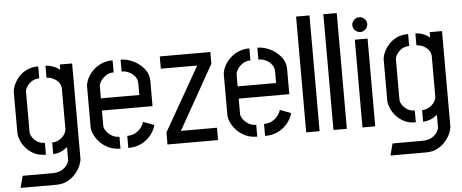

<svg xmlns="http://www.w3.org/2000/svg" viewBox="-55 -842 2806 1165"><g transform="rotate(-5 1347.5 -260.0)"><path d="M26 184.6 45 112.6H232.2Q264.2 111.4 285.5 98.5Q306.8 85.6 317.5 68.3Q328.2 51 328.2 38V-37.2Q322.4 -32.6 310.4 -24.4Q298.4 -16.2 281 -9.7Q263.6 -3.2 241.2 -2.6V-73.2Q264 -73.2 283.7 -84.5Q303.4 -95.8 315.8 -113.7Q328.2 -131.6 328.2 -149.4V-392.4Q328.2 -415.2 314.3 -432.2Q300.4 -449.2 280.4 -458.4Q260.4 -467.6 241.2 -467.6V-540.4Q260 -540.4 277.4 -534.8Q294.8 -529.2 308.3 -521.7Q321.8 -514.2 328.2 -507.4V-540.4H403.4V38Q403.4 54.8 393.5 79.3Q383.6 103.8 363.8 127.8Q344 151.8 314.3 168.2Q284.6 184.6 244.4 184.6ZM197 -2.6Q154.8 -2.6 124.4 -18.7Q94 -34.8 74.5 -58.3Q55 -81.8 45.4 -106.3Q35.8 -130.8 35.8 -148.2V-396.8Q35.8 -414.6 45.7 -438.9Q55.6 -463.2 75.1 -486.5Q94.6 -509.8 125 -525.1Q155.4 -540.4 197 -540.4V-467.6Q170.6 -467.6 150.8 -454.5Q131 -441.4 120.4 -424.2Q109.8 -407 109.8 -393.8V-149.2Q109.8 -135.4 120.3 -118Q130.8 -100.6 150.4 -87.8Q170 -75 197 -75Z M650.8 0Q609.2 0 577.5 -15.6Q545.8 -31.2 524.4 -54.7Q503 -78.2 492.3 -103Q481.6 -127.8 481.6 -146.6V-393Q481.6 -411.8 492.3 -436.3Q503 -460.8 524.3 -484.1Q545.6 -507.4 577.1 -522.5Q608.6 -537.6 649.8 -537.6V-464.4Q623 -464.4 602.7 -450.9Q582.4 -437.4 570.6 -418.9Q558.8 -400.4 558.8 -384.6V-314.2H793V-384.2Q793 -408.6 779 -426.8Q765 -445 743.4 -455.3Q721.8 -465.6 698.4 -465.6V-537.6Q737.6 -537.6 776.3 -518.6Q815 -499.6 841 -467.4Q867 -435.2 867 -394V-239.8H558.8V-146.6Q558.8 -133 570.6 -115.6Q582.4 -98.2 603.3 -85.1Q624.2 -72 650.8 -72ZM698.4 0V-73.4Q728.4 -73.4 749.6 -85.8Q770.8 -98.2 783.9 -115.7Q797 -133.2 801 -149.6L868 -124.8Q859.8 -92.8 837 -64.1Q814.2 -35.4 779.1 -17.7Q744 0 698.4 0Z M937 0 937.6 -74.6 1158.6 -461.6H937V-536.4H1245V-465.2L1025.4 -75.2H1245V0Z M1483.8 0Q1442.2 0 1410.5 -15.6Q1378.8 -31.2 1357.4 -54.7Q1336 -78.2 1325.3 -103Q1314.6 -127.8 1314.6 -146.6V-393Q1314.6 -411.8 1325.3 -436.3Q1336 -460.8 1357.3 -484.1Q1378.6 -507.4 1410.1 -522.5Q1441.6 -537.6 1482.8 -537.6V-464.4Q1456 -464.4 1435.7 -450.9Q1415.4 -437.4 1403.6 -418.9Q1391.8 -400.4 1391.8 -384.6V-314.2H1626V-384.2Q1626 -408.6 1612 -426.8Q1598 -445 1576.4 -455.3Q1554.8 -465.6 1531.4 -465.6V-537.6Q1570.6 -537.6 1609.3 -518.6Q1648 -499.6 1674 -467.4Q1700 -435.2 1700 -394V-239.8H1391.8V-146.6Q1391.8 -133 1403.6 -115.6Q1415.4 -98.2 1436.3 -85.1Q1457.2 -72 1483.8 -72ZM1531.4 0V-73.4Q1561.4 -73.4 1582.6 -85.8Q1603.8 -98.2 1616.9 -115.7Q1630 -133.2 1634 -149.6L1701 -124.8Q1692.8 -92.8 1670 -64.1Q1647.2 -35.4 1612.1 -17.7Q1577 0 1531.4 0Z M1782 0V-705.2H1863.6V0Z M1948 0V-705.2H2029.6V0Z M2124.8 0V-534.4H2202.4V0ZM2163 -578Q2144.6 -578 2130.9 -591.3Q2117.2 -604.6 2117.2 -622.9Q2117.2 -641.2 2130.9 -654.6Q2144.6 -668 2163 -668Q2181.4 -668 2194.8 -654.7Q2208.2 -641.4 2208.2 -623.1Q2208.2 -604.8 2194.8 -591.4Q2181.4 -578 2163 -578Z M2279 184.6 2298 112.6H2485.2Q2517.2 111.4 2538.5 98.5Q2559.8 85.6 2570.5 68.3Q2581.2 51 2581.2 38V-37.2Q2575.4 -32.6 2563.4 -24.4Q2551.4 -16.2 2534 -9.7Q2516.6 -3.2 2494.2 -2.6V-73.2Q2517 -73.2 2536.7 -84.5Q2556.4 -95.8 2568.8 -113.7Q2581.2 -131.6 2581.2 -149.4V-392.4Q2581.2 -415.2 2567.3 -432.2Q2553.4 -449.2 2533.4 -458.4Q2513.4 -467.6 2494.2 -467.6V-540.4Q2513 -540.4 2530.4 -534.8Q2547.8 -529.2 2561.3 -521.7Q2574.8 -514.2 2581.2 -507.4V-540.4H2656.4V38Q2656.4 54.8 2646.5 79.3Q2636.6 103.8 2616.8 127.8Q2597 151.8 2567.3 168.2Q2537.6 184.6 2497.4 184.6ZM2450 -2.6Q2407.8 -2.6 2377.4 -18.7Q2347 -34.8 2327.5 -58.3Q2308 -81.8 2298.4 -106.3Q2288.8 -130.8 2288.8 -148.2V-396.8Q2288.8 -414.6 2298.7 -438.9Q2308.6 -463.2 2328.1 -486.5Q2347.6 -509.8 2378 -525.1Q2408.4 -540.4 2450 -540.4V-467.6Q2423.6 -467.6 2403.8 -454.5Q2384 -441.4 2373.4 -424.2Q2362.8 -407 2362.8 -393.8V-149.2Q2362.8 -135.4 2373.3 -118Q2383.8 -100.6 2403.4 -87.8Q2423 -75 2450 -75Z"/></g></svg>

Font: Stick No Bills ExtraLight
Style: Regular
Weight: 200
Designer: Kosala Senevirathne, Siva Puranthara, Lasantha Premarathna, Tharique Azeez
Foundry: mooniak
Version: Version 2.000